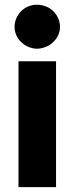

<svg xmlns="http://www.w3.org/2000/svg" viewBox="-20 -771 307 791"><path d="M56.2 -518.6H210.9V0H56.2ZM219.7 -626Q212.9 -610.8 199.2 -597.7Q186 -584.5 168.9 -578.1Q150.4 -570.3 131.8 -570.3Q114.7 -570.3 96.7 -578.1Q80.6 -584.5 67.4 -597.7Q53.2 -610.8 47.4 -626Q40 -642.1 40 -660.6Q40 -678.7 47.4 -695.8Q53.2 -710.9 67.4 -725.1Q80.6 -738.3 96.7 -744.6Q114.3 -751.5 131.8 -751.5Q150.9 -751.5 168.9 -744.6Q186 -738.3 199.2 -725.1Q212.9 -711.4 219.7 -695.8Q227.1 -679.2 227.1 -660.6Q227.1 -642.1 219.7 -626Z"/></svg>

Font: Lato-ExtraBold
Style: Regular
Weight: 500
Designer: Lukasz Dziedzic with Adam Twardoch and Botio Nikoltchev
Foundry: tyPoland Lukasz Dziedzic
Version: ""